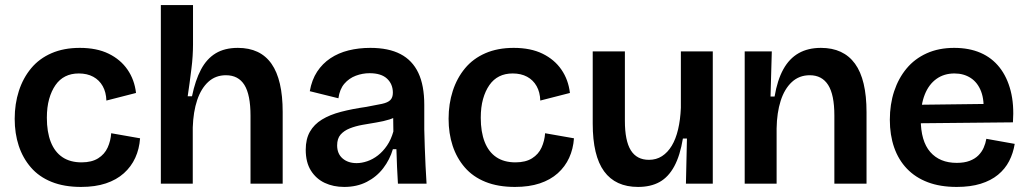

<svg xmlns="http://www.w3.org/2000/svg" viewBox="-20 -725 4059 758"><path d="M300 13Q233 13 183.5 -7Q134 -27 102 -64Q70 -101 54 -149.5Q38 -198 38 -256Q38 -315 54.5 -366Q71 -417 103 -455.5Q135 -494 183.5 -515Q232 -536 295 -536Q362 -536 409 -513Q456 -490 483.5 -450Q511 -410 517 -358L400 -328Q399 -361 385.5 -385Q372 -409 348 -422Q324 -435 291 -435Q261 -435 238 -423.5Q215 -412 199 -389Q183 -366 174 -334Q165 -302 165 -260Q165 -204 180.5 -164.5Q196 -125 226.5 -104.5Q257 -84 302 -84Q342 -84 367.5 -100Q393 -116 405 -142.5Q417 -169 419 -199L533 -179Q530 -137 514 -102Q498 -67 469 -41Q440 -15 398 -1Q356 13 300 13Z M615 0V-305V-705H742V-549Q742 -529 740.5 -504Q739 -479 735.5 -452Q732 -425 728.5 -397.5Q725 -370 721 -345H738Q751 -408 773.5 -450.5Q796 -493 831.5 -514.5Q867 -536 919 -536Q1008 -536 1052 -473Q1096 -410 1096 -283V0H969V-268Q969 -351 945 -389.5Q921 -428 872 -428Q831 -428 802.5 -402Q774 -376 758.5 -330Q743 -284 741 -222V0Z M1339 13Q1296 13 1262 -3Q1228 -19 1207.5 -51.5Q1187 -84 1187 -134Q1187 -176 1203.5 -205Q1220 -234 1251 -253Q1282 -272 1326 -283.5Q1370 -295 1426 -303Q1465 -310 1488 -315Q1511 -320 1521 -330Q1531 -340 1531 -359Q1531 -393 1508 -414.5Q1485 -436 1439 -436Q1411 -436 1384.5 -426Q1358 -416 1339.5 -394.5Q1321 -373 1316 -337L1203 -365Q1211 -410 1232 -442Q1253 -474 1284.5 -495Q1316 -516 1356 -526Q1396 -536 1442 -536Q1514 -536 1561 -511.5Q1608 -487 1631.5 -437.5Q1655 -388 1655 -311V-214Q1656 -180 1657 -143.5Q1658 -107 1660 -71Q1662 -35 1664 0H1551Q1549 -31 1547.5 -65.5Q1546 -100 1545 -136H1531Q1519 -95 1493 -61Q1467 -27 1428 -7Q1389 13 1339 13ZM1388 -81Q1408 -81 1430 -88.5Q1452 -96 1472 -111.5Q1492 -127 1508 -150.5Q1524 -174 1533 -206L1532 -278L1557 -276Q1542 -261 1518 -253.5Q1494 -246 1466 -241.5Q1438 -237 1410.5 -232Q1383 -227 1360.5 -218Q1338 -209 1324.5 -193.5Q1311 -178 1311 -151Q1311 -118 1332.5 -99.5Q1354 -81 1388 -81Z M2013 13Q1946 13 1896.5 -7Q1847 -27 1815 -64Q1783 -101 1767 -149.5Q1751 -198 1751 -256Q1751 -315 1767.5 -366Q1784 -417 1816 -455.5Q1848 -494 1896.5 -515Q1945 -536 2008 -536Q2075 -536 2122 -513Q2169 -490 2196.5 -450Q2224 -410 2230 -358L2113 -328Q2112 -361 2098.5 -385Q2085 -409 2061 -422Q2037 -435 2004 -435Q1974 -435 1951 -423.5Q1928 -412 1912 -389Q1896 -366 1887 -334Q1878 -302 1878 -260Q1878 -204 1893.5 -164.5Q1909 -125 1939.5 -104.5Q1970 -84 2015 -84Q2055 -84 2080.5 -100Q2106 -116 2118 -142.5Q2130 -169 2132 -199L2246 -179Q2243 -137 2227 -102Q2211 -67 2182 -41Q2153 -15 2111 -1Q2069 13 2013 13Z M2499 13Q2410 13 2365 -48.5Q2320 -110 2320 -237V-522H2447V-248Q2447 -169 2470.5 -131.5Q2494 -94 2542 -94Q2571 -94 2593.5 -108.5Q2616 -123 2632 -149.5Q2648 -176 2657 -214Q2666 -252 2668 -299V-522H2794V-225V0H2688L2692 -178H2676Q2665 -111 2642 -68.5Q2619 -26 2584 -6.5Q2549 13 2499 13Z M2920 0V-307V-522H3027L3022 -344H3038Q3049 -409 3072.5 -451.5Q3096 -494 3133 -515Q3170 -536 3221 -536Q3310 -536 3355.5 -473.5Q3401 -411 3401 -282V0H3274V-269Q3274 -351 3249.5 -389.5Q3225 -428 3177 -428Q3135 -428 3106 -401Q3077 -374 3062 -327Q3047 -280 3046 -218V0Z M3757 13Q3692 13 3643 -5.5Q3594 -24 3560.5 -59Q3527 -94 3510 -143Q3493 -192 3493 -252Q3493 -313 3510 -364.5Q3527 -416 3559 -454.5Q3591 -493 3638.5 -514.5Q3686 -536 3747 -536Q3806 -536 3851 -516.5Q3896 -497 3926 -459Q3956 -421 3970 -366.5Q3984 -312 3979 -242L3574 -238V-311L3899 -315L3862 -274Q3867 -328 3853.5 -363.5Q3840 -399 3812.5 -417Q3785 -435 3748 -435Q3707 -435 3677 -413.5Q3647 -392 3631 -352Q3615 -312 3615 -255Q3615 -168 3652.5 -125Q3690 -82 3757 -82Q3787 -82 3808 -90Q3829 -98 3842.5 -111.5Q3856 -125 3863.5 -142Q3871 -159 3874 -177L3986 -157Q3980 -120 3964 -89Q3948 -58 3920 -35Q3892 -12 3851.5 0.5Q3811 13 3757 13Z"/></svg>

Font: Bricolage Grotesque 36pt SemiBold
Style: Regular
Weight: 600
Designer: Mathieu Triay
Foundry: Atelier Triay
Version: Version 1.001;gftools[0.9.33.dev8+g029e19f]